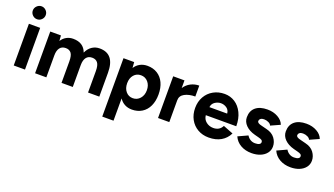

<svg xmlns="http://www.w3.org/2000/svg" viewBox="-77 -1349 3762 2163"><g transform="rotate(20 1804.5 -267.0)"><path d="M64 -500H199V0H64ZM54 -656Q54 -688 77.5 -711Q101 -734 132 -734Q163 -734 186 -711Q209 -688 209 -656Q209 -625 186.5 -602Q164 -579 132 -579Q100 -579 77 -602Q54 -625 54 -656Z M320 -500H448L453 -435Q476 -472 512 -492Q548 -512 592 -512Q717 -512 755 -406Q778 -457 818 -484.5Q858 -512 910 -512Q1090 -512 1090 -286V0H955V-256Q955 -327 932 -356Q909 -385 866 -385Q820 -385 796 -353.5Q772 -322 772 -263V0H637V-256Q637 -328 614.5 -356.5Q592 -385 549 -385Q503 -385 479 -353.5Q455 -322 455 -263V0H320Z M1198 -500H1326L1331 -431Q1356 -470 1394.5 -491Q1433 -512 1483 -512Q1551 -512 1602.5 -480Q1654 -448 1681.5 -389Q1709 -330 1709 -250Q1709 -171 1681.5 -111.5Q1654 -52 1602.5 -20Q1551 12 1483 12Q1434 12 1396 -8.5Q1358 -29 1333 -67V200H1198ZM1449 -112Q1501 -112 1535 -151Q1569 -190 1569 -250Q1569 -310 1535.5 -348.5Q1502 -387 1450 -387Q1398 -387 1365.5 -349Q1333 -311 1333 -250Q1333 -189 1365.5 -150.5Q1398 -112 1449 -112Z M1794 -500H1929V-408Q1959 -454 2006 -478Q2053 -502 2106 -502V-371Q2031 -371 1980 -343.5Q1929 -316 1929 -262V0H1794Z M2148 -250Q2148 -326 2181.5 -385.5Q2215 -445 2274.5 -478.5Q2334 -512 2409 -512Q2477 -512 2532.5 -476.5Q2588 -441 2621 -373.5Q2654 -306 2654 -214H2289Q2293 -166 2329.5 -136.5Q2366 -107 2416 -107Q2490 -107 2522 -170L2642 -123Q2610 -58 2549.5 -23Q2489 12 2403 12Q2329 12 2271 -21.5Q2213 -55 2180.5 -114.5Q2148 -174 2148 -250ZM2509 -313Q2505 -356 2473.5 -377.5Q2442 -399 2405 -399Q2368 -399 2334.5 -377Q2301 -355 2296 -313Z M2704 -111 2819 -164Q2834 -138 2859.5 -122Q2885 -106 2917 -106Q2949 -106 2966.5 -115.5Q2984 -125 2984 -142Q2984 -159 2971 -167.5Q2958 -176 2930 -183L2884 -195Q2813 -214 2772 -255.5Q2731 -297 2731 -351Q2731 -428 2781 -470Q2831 -512 2922 -512Q2993 -512 3048 -481Q3103 -450 3120 -401L3009 -351Q3003 -370 2977 -382.5Q2951 -395 2922 -395Q2896 -395 2881.5 -383.5Q2867 -372 2867 -353Q2867 -329 2922 -317L2985 -301Q3053 -285 3087 -239Q3121 -193 3121 -140Q3121 -95 3094.5 -60.5Q3068 -26 3022 -7Q2976 12 2917 12Q2843 12 2786.5 -20Q2730 -52 2704 -111Z M3171 -111 3286 -164Q3301 -138 3326.5 -122Q3352 -106 3384 -106Q3416 -106 3433.5 -115.5Q3451 -125 3451 -142Q3451 -159 3438 -167.5Q3425 -176 3397 -183L3351 -195Q3280 -214 3239 -255.5Q3198 -297 3198 -351Q3198 -428 3248 -470Q3298 -512 3389 -512Q3460 -512 3515 -481Q3570 -450 3587 -401L3476 -351Q3470 -370 3444 -382.5Q3418 -395 3389 -395Q3363 -395 3348.5 -383.5Q3334 -372 3334 -353Q3334 -329 3389 -317L3452 -301Q3520 -285 3554 -239Q3588 -193 3588 -140Q3588 -95 3561.5 -60.5Q3535 -26 3489 -7Q3443 12 3384 12Q3310 12 3253.5 -20Q3197 -52 3171 -111Z"/></g></svg>

Font: Oak Sans
Style: Bold
Weight: 700
Designer: Erik Kennedy, Walven
Foundry: Erik Kennedy, Walven
Version: Version 1.000